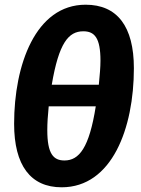

<svg xmlns="http://www.w3.org/2000/svg" viewBox="-20 -779 599 816"><path d="M344 -759C131 -759 40 -503 40 -253C40 -76 110 17 242 17C456 17 549 -234 549 -489C549 -667 478 -759 344 -759ZM334 -646C382 -646 407 -618 407 -521C407 -493 404 -460 400 -419H200C230 -596 271 -646 334 -646ZM387 -327C359 -150 316 -97 254 -97C207 -97 181 -125 181 -226C181 -255 183 -287 187 -327Z"/></svg>

Font: Fira Sans
Style: Bold Italic
Weight: 700
Italic angle: -8°
Designer: bBox Type GmbH & Carrois Corporate GbR & Edenspiekermann AG
Foundry: bBox Type GmbH & Carrois Corporate GbR & Edenspiekermann AG
Version: Version 4.301;PS 004.301;hotconv 1.0.88;makeotf.lib2.5.64775